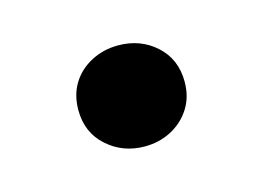

<svg xmlns="http://www.w3.org/2000/svg" viewBox="-37 -458 337 246"><g transform="rotate(-15 131.0 -335.0)"><path d="M131.5 -268Q102.5 -268 81.8 -286.5Q61 -305 61 -335Q61 -355 70.2 -370Q79.5 -385 95.8 -393.5Q112 -402 131.5 -402Q161 -402 181.5 -383.5Q202 -365 202 -335Q202 -315 192.5 -300Q183 -285 167 -276.5Q151 -268 131.5 -268Z"/></g></svg>

Font: Geologica Roman Light
Style: Regular
Weight: 300
Designer: Sindre Bremnes, Frode Helland
Foundry: Monokrom Skriftforlag AS
Version: Version 1.010;gftools[0.9.28]